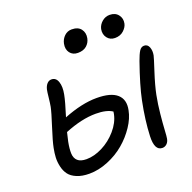

<svg xmlns="http://www.w3.org/2000/svg" viewBox="-145 -1023 1138 1139"><g transform="rotate(-20 423.5 -453.5)"><path d="M648.9 -737.8Q618.2 -737.8 600.6 -760.7Q583 -783.7 588.9 -815.9Q594.7 -841.8 616 -859.9Q637.2 -877.9 664.1 -877.9Q699.7 -877.9 718 -854.2Q736.3 -830.6 730 -799.8Q725.6 -777.3 704.1 -757.6Q682.6 -737.8 648.9 -737.8ZM412.1 -730Q379.4 -730 362.3 -752.9Q345.2 -775.9 352.1 -810.1Q357.9 -837.4 377.2 -855.7Q396.5 -874 422.9 -874Q463.4 -874 481.4 -850.1Q499.5 -826.2 493.2 -793Q487.8 -765.6 467.3 -747.8Q446.8 -730 412.1 -730ZM689.9 -28.8Q640.6 -28.8 644 -119.1Q647.9 -217.8 671.9 -335.9Q689.9 -423.8 737.8 -560.1Q751.5 -598.6 763.4 -617.4Q775.4 -636.2 793.9 -636.2Q815.9 -636.2 824.7 -613.8Q833.5 -591.3 828.1 -563Q825.7 -550.3 800 -471.7Q774.4 -393.1 763.2 -336.9Q752.4 -281.7 746.6 -223.1Q740.7 -164.6 738.5 -124Q736.3 -83.5 733.9 -71.8Q730.5 -51.8 718.3 -40.3Q706.1 -28.8 689.9 -28.8ZM231 -33.2Q185.1 -33.2 152.6 -46.9Q120.1 -60.5 104 -82Q87.9 -103.5 81.1 -133.3Q74.2 -163.1 75.4 -190.9Q76.7 -218.8 83 -250Q90.3 -288.1 116.9 -370.6Q143.6 -453.1 149.9 -484.9Q153.8 -505.9 157.5 -540.5Q161.1 -575.2 164.1 -588.9Q169.4 -610.8 181.2 -623.5Q192.9 -636.2 209 -636.2Q237.8 -636.2 248.5 -604.5Q259.3 -572.8 250 -525.9Q242.2 -484.4 213.9 -395Q329.6 -440.9 422.9 -440.9Q512.7 -440.9 551.5 -406.2Q590.3 -371.6 577.1 -308.1Q567.9 -259.3 534.9 -210Q502 -160.6 455.8 -121.6Q409.7 -82.5 349.6 -57.9Q289.6 -33.2 231 -33.2ZM176.8 -254.9Q168.5 -212.4 169.7 -182.6Q170.9 -152.8 189 -136.5Q207 -120.1 244.1 -120.1Q293 -120.1 345.2 -146.5Q397.5 -172.9 437.3 -218.8Q477.1 -264.6 487.8 -315.9Q490.2 -330.6 490.2 -331.1Q454.6 -355 386.2 -355Q297.9 -355 189.9 -311Q180.7 -273.4 176.8 -254.9Z"/></g></svg>

Font: Shantell Sans Irregular
Style: Italic
Weight: 400
Italic angle: -11.31°
Designer: Stephen Nixon, Anya Danilova, Shantell Martin
Foundry: Arrow Type
Version: Version 1.006;[9816181b4]